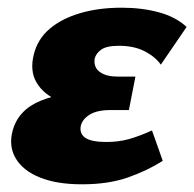

<svg xmlns="http://www.w3.org/2000/svg" viewBox="-20 -463 505 499"><path d="M193 16Q127 16 83 -2Q39 -20 20.5 -52Q2 -84 13 -124Q28 -178 86.5 -201.5Q145 -225 226 -225L219 -185Q170 -185 131.5 -201.5Q93 -218 75 -248.5Q57 -279 68 -322Q78 -362 109.5 -388.5Q141 -415 189 -429Q237 -443 296 -443Q349 -443 393 -431Q437 -419 465 -393L398 -295Q383 -316 355.5 -330Q328 -344 289 -344Q257 -344 243 -334Q229 -324 226 -310Q224 -296 230 -286Q236 -276 250 -270Q264 -264 285 -264H332L315 -177H268Q232 -177 213 -165Q194 -153 190 -136Q186 -116 201.5 -105Q217 -94 257 -94Q288 -94 315 -101.5Q342 -109 375 -124L403 -45Q364 -20 313 -2Q262 16 193 16Z"/></svg>

Font: Ysabeau Black
Style: Italic
Weight: 900
Italic angle: -12°
Version: Version 2.000;gftools[0.9.27.dev2+g8671c4b]